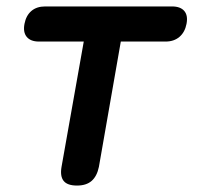

<svg xmlns="http://www.w3.org/2000/svg" viewBox="-20 -570 640 596"><path d="M240 -441H101Q75 -441 63 -455.5Q51 -470 56 -496Q61 -522 77.5 -536Q94 -550 120 -550H514Q540 -550 552 -536Q564 -522 559 -496Q554 -470 537 -455.5Q520 -441 494 -441H355L287 -52Q281 -23 264.5 -8.5Q248 6 219 6Q189 6 177.5 -8.5Q166 -23 171 -52Z"/></svg>

Font: Maple Mono SemiBold
Style: Italic
Weight: 600
Italic angle: -10°
Monospace: yes
Designer: subframe7536
Version: Version 7.000